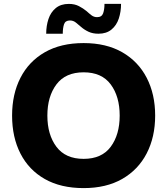

<svg xmlns="http://www.w3.org/2000/svg" viewBox="-20 -953 858 985"><path d="M42 -360Q42 -470 85 -554Q128 -638 210 -685Q292 -732 409 -732Q525 -732 607 -685Q689 -638 732.5 -554Q776 -470 776 -360Q776 -250 732.5 -166Q689 -82 607 -35Q525 12 409 12Q292 12 210 -34.5Q128 -81 85 -165Q42 -249 42 -360ZM223 -360Q223 -262 269.5 -200Q316 -138 409 -138Q502 -138 548 -200Q594 -262 594 -360Q594 -458 548 -520Q502 -582 409 -582Q316 -582 269.5 -520Q223 -458 223 -360ZM217 -780Q217 -820 228.5 -855Q240 -890 266 -911.5Q292 -933 333 -933Q363 -933 385 -921.5Q407 -910 424 -896Q437 -884 449.5 -874.5Q462 -865 478 -865Q502 -865 509 -884.5Q516 -904 516 -933H601Q601 -893 589.5 -858Q578 -823 552 -801.5Q526 -780 485 -780Q456 -780 434.5 -790Q413 -800 397 -814Q383 -826 369.5 -837Q356 -848 339 -848Q315 -848 308.5 -828.5Q302 -809 302 -780Z"/></svg>

Font: Kufam
Style: Bold
Weight: 700
Designer: Wael Morcos, Artur Schmal
Foundry: Original Type
Version: Version 1.300; ttfautohint (v1.8.3)